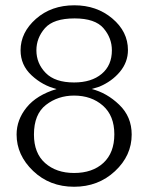

<svg xmlns="http://www.w3.org/2000/svg" viewBox="-20 -692 565 729"><path d="M43 -181.2Q43 -237.3 81.1 -284.2Q119.1 -331.1 194.8 -354Q141.6 -367.2 99.9 -406Q58.1 -444.8 58.1 -501Q58.1 -568.8 116.5 -620.4Q174.8 -671.9 262.2 -671.9Q347.2 -671.9 406.5 -621.8Q465.8 -571.8 465.8 -502Q465.8 -456.1 435.3 -419.4Q404.8 -382.8 356.9 -362.8L328.1 -354Q385.3 -339.8 432.6 -294.4Q480 -249 480 -181.2Q480 -101.1 416.5 -42Q353 17.1 261.2 17.1Q168.5 17.1 105.7 -43Q43 -103 43 -181.2ZM108.9 -181.2Q108.9 -110.4 151.4 -72.8Q193.8 -35.2 261.2 -35.2Q331.1 -35.2 372.6 -73.5Q414.1 -111.8 414.1 -182.1Q414.1 -252.9 370.6 -291Q327.1 -329.1 261.2 -329.1Q200.2 -329.1 154.5 -293.7Q108.9 -258.3 108.9 -181.2ZM118.2 -501Q118.2 -451.2 153.6 -415Q189 -378.9 261.2 -378.9Q327.1 -378.9 366 -411.4Q404.8 -443.8 404.8 -501Q404.8 -547.9 372.8 -585Q340.8 -622.1 263.2 -622.1Q183.1 -622.1 150.6 -585Q118.2 -547.9 118.2 -501Z"/></svg>

Font: CMU Bright
Style: Roman
Weight: 500
Version: Version 0.7.0